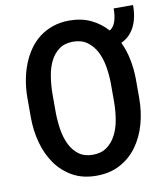

<svg xmlns="http://www.w3.org/2000/svg" viewBox="-84 -810 770 890"><g transform="rotate(-10 301.5 -365.0)"><path d="M555.7 -309.6Q555.7 -246.6 539.6 -188.7Q523.4 -130.9 491.5 -86.7Q459.5 -42.5 411.4 -16.4Q363.3 9.8 298.8 9.8Q234.9 9.8 187.5 -16.6Q140.1 -43 108.6 -87.2Q77.1 -131.3 61.3 -189Q45.4 -246.6 45.4 -309.6V-400.4Q45.4 -442.4 52.5 -482.4Q59.6 -522.5 73.5 -557.9Q87.4 -593.3 108.2 -623.3Q128.9 -653.3 157 -674.8Q185.1 -696.3 220.5 -708.5Q255.9 -720.7 298.3 -720.7Q355.5 -720.7 399.4 -699.7Q443.4 -678.7 475.6 -642.6Q494.1 -653.8 502.7 -678.7Q511.2 -703.6 511.2 -740.2H602.5Q602.5 -678.7 581.1 -637.2Q559.6 -595.7 518.6 -577.1Q537.1 -538.1 546.1 -493.2Q555.2 -448.2 555.7 -400.4ZM438 -401.4Q437.5 -441.4 430.7 -481Q423.8 -520.5 407.7 -551.5Q391.6 -582.5 365 -601.8Q338.4 -621.1 298.3 -621.1Q258.8 -621.1 232.7 -601.8Q206.5 -582.5 191.2 -551.3Q175.8 -520 169.7 -480.7Q163.6 -441.4 163.1 -401.4V-309.6Q163.6 -269.5 169.9 -230.2Q176.3 -190.9 191.7 -159.4Q207 -127.9 233.2 -108.4Q259.3 -88.9 298.8 -88.9Q338.9 -88.9 365.5 -108.4Q392.1 -127.9 408.2 -159.2Q424.3 -190.4 430.9 -230Q437.5 -269.5 438 -309.6Z"/></g></svg>

Font: Roboto Mono
Style: Regular
Weight: 500
Designer: Google
Version: Version 2.000986; 2015; ttfautohint (v1.3)